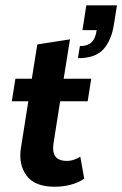

<svg xmlns="http://www.w3.org/2000/svg" viewBox="-20 -699 464 729"><path d="M187.6 10Q112 10 80.9 -32.2Q49.8 -74.5 59.3 -136.1L87.5 -314.5H24.9L38.5 -400H100.8L121.6 -530.3L245.7 -549.6L221.7 -400H326.4L312.9 -314.5H208.4L183.5 -157Q178 -122.3 190.2 -105.2Q202.5 -88.1 234.1 -88.1Q248.1 -88.1 261.6 -92.9Q275.1 -97.6 284.9 -103.9L299.9 -20.4Q276.4 -4.8 247.5 2.6Q218.7 10 187.6 10ZM275.8 -478 283.4 -524Q311.9 -524 327.3 -538.1Q342.6 -552.3 347.1 -584.6H293.1L307.7 -678.7H424.1L412.4 -605.5Q403.3 -546.6 373 -512.3Q342.6 -478 275.8 -478Z"/></svg>

Font: Rokkitt SemiBold
Style: Italic
Weight: 600
Italic angle: -9°
Designer: Vernon Adams
Foundry: Vernon Adams
Version: Version 3.103